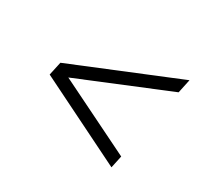

<svg xmlns="http://www.w3.org/2000/svg" viewBox="-82 -536 604 567"><g transform="rotate(30 219.5 -253.0)"><path d="M349 -84 54 -230 64 -276 420 -422 410 -375 106 -250 358 -126Z"/></g></svg>

Font: Saira Ultra Condensed ExLight
Style: Italic
Weight: 200
Width: 1
Italic angle: -12°
Designer: Hector Gatti with collaboration of the Omnibus-Type team
Foundry: Omnibus-Type
Version: Version 1.001; ttfautohint (v1.8)